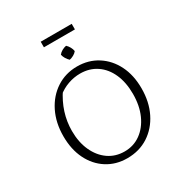

<svg xmlns="http://www.w3.org/2000/svg" viewBox="-207 -1063 1159 1223"><g transform="rotate(-30 372.5 -451.5)"><path d="M376 8Q293 8 228.5 -33Q164 -74 128 -147Q92 -220 92 -317Q92 -416 130.5 -493.5Q169 -571 236.5 -615Q304 -659 389 -659Q473 -659 538 -617.5Q603 -576 639.5 -503Q676 -430 676 -333Q676 -234 638 -157Q600 -80 532.5 -36Q465 8 376 8ZM383 -38Q449 -38 500.5 -75Q552 -112 581.5 -177.5Q611 -243 611 -330Q611 -414 583 -477Q555 -540 503.5 -575Q452 -610 383 -610Q338 -610 294 -594.5Q250 -579 214 -549L238 -576Q156 -455 156 -319Q156 -236 185 -172.5Q214 -109 265 -73.5Q316 -38 383 -38ZM395 -808Q407 -797 415.5 -781.5Q424 -766 426 -751Q417 -739 401.5 -730.5Q386 -722 371 -719Q359 -730 350 -745Q341 -760 338 -775Q348 -788 363.5 -796.5Q379 -805 395 -808ZM268 -870V-911H496V-870Z"/></g></svg>

Font: Piazzolla Thin ExtraLight
Style: Regular
Weight: 250
Version: Version 2.005